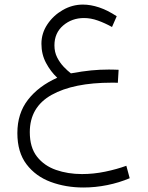

<svg xmlns="http://www.w3.org/2000/svg" viewBox="-20 -480 644 837"><path d="M497.1 -175.8 493.7 -119.1Q484.4 -119.6 478.5 -119.6Q472.7 -119.6 467.3 -119.6Q300.3 -119.6 205.1 -66.4Q109.9 -13.2 109.9 96.2Q109.9 162.6 141.1 202.6Q172.4 242.7 224.1 260.7Q275.9 278.8 337.4 278.8Q388.2 278.8 438.7 268.3Q489.3 257.8 530.8 242.7L545.4 296.9Q499.5 316.4 447.5 326.9Q395.5 337.4 343.8 337.4Q266.6 337.4 200.9 313Q135.3 288.6 95.5 236.1Q55.7 183.6 55.7 100.1Q55.7 14.6 101.8 -44.9Q147.9 -104.5 229.5 -141.1Q200.7 -168 180.7 -205.6Q160.6 -243.2 160.6 -289.1Q160.6 -335 186.5 -373.8Q212.4 -412.6 253.7 -436.3Q294.9 -460 341.3 -460Q375 -460 411.9 -447.8Q448.7 -435.5 488.8 -409.2L468.3 -362.3Q437.5 -379.4 406.7 -390.4Q376 -401.4 346.2 -401.4Q293.5 -401.4 255.4 -368.9Q217.3 -336.4 217.3 -282.2Q217.3 -252.9 229.2 -229.5Q241.2 -206.1 257.8 -188.7Q274.4 -171.4 289.1 -160.2Q339.8 -169.4 377.4 -173.1Q415 -176.8 454.6 -176.8Q466.3 -176.8 474.9 -176.5Q483.4 -176.3 497.1 -175.8Z"/></svg>

Font: Vazirmatn RD UI ExtraLight
Style: Regular
Weight: 200
Designer: Saber Rastikerdar
Foundry: Saber Rastikerdar
Version: Version 33.003